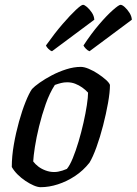

<svg xmlns="http://www.w3.org/2000/svg" viewBox="-20 -778 568 798"><path d="M149 0Q137 0 120.5 -7Q104 -14 86 -26Q68 -38 53 -53Q38 -68 29 -84Q29 -128 37.5 -177Q46 -226 59 -272.5Q72 -319 86.5 -355Q101 -391 113 -408Q123 -419 145 -434.5Q167 -450 195.5 -465Q224 -480 255.5 -490Q287 -500 316 -500Q330 -500 349 -492Q368 -484 387 -471.5Q406 -459 420 -446.5Q434 -434 437 -425Q437 -395 429 -350Q421 -305 408.5 -256.5Q396 -208 381 -166.5Q366 -125 352 -102Q326 -69 292 -46.5Q258 -24 221 -12Q184 0 149 0ZM205 -63Q213 -63 221.5 -64.5Q230 -66 239.5 -69Q249 -72 258 -76Q270 -90 282.5 -120.5Q295 -151 306.5 -189.5Q318 -228 327 -268Q336 -308 341 -341Q346 -374 346 -393Q335 -405 321.5 -414.5Q308 -424 292.5 -430Q277 -436 259 -436Q246 -436 234 -433Q222 -430 208 -425Q186 -391 170 -345.5Q154 -300 142.5 -253Q131 -206 125 -167Q119 -128 118 -107Q126 -96 139 -86Q152 -76 169.5 -69.5Q187 -63 205 -63ZM352 -565Q344 -568 336.5 -576Q329 -584 327 -589Q359 -638 391.5 -676Q424 -714 449 -736Q474 -758 481 -758Q488 -758 498.5 -748.5Q509 -739 518 -725Q527 -711 528 -696ZM196 -565Q189 -567 181 -575Q173 -583 171 -589Q208 -641 240.5 -678.5Q273 -716 295.5 -737Q318 -758 325 -758Q331 -758 341.5 -749Q352 -740 361.5 -726Q371 -712 372 -696Z"/></svg>

Font: Texturina 12pt Medium
Style: Italic
Weight: 500
Italic angle: -11°
Designer: Guillermo Torres Carreño
Foundry: Omnibus-Type
Version: Version 1.002